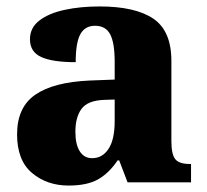

<svg xmlns="http://www.w3.org/2000/svg" viewBox="-20 -566 642 596"><path d="M193 10Q126 10 79.5 -29Q33 -68 33 -149Q33 -233 89.5 -272Q146 -311 258 -316L336 -319V-374Q336 -433 322 -459.5Q308 -486 275 -486Q244 -486 229.5 -460Q215 -434 215 -373Q143 -373 108 -389Q73 -405 73 -444Q73 -480 102.5 -502.5Q132 -525 181 -535.5Q230 -546 289 -546Q400 -546 456 -508Q512 -470 512 -377V-128Q512 -87 524 -72Q536 -57 569 -57H573V0H376L350 -68H345Q318 -28 284 -9Q250 10 193 10ZM266 -75Q298 -75 317 -104Q336 -133 336 -190V-257L303 -256Q252 -254 233 -228Q214 -202 214 -157Q214 -118 227.5 -96.5Q241 -75 266 -75Z"/></svg>

Font: Noto Serif ExtraBold
Style: Regular
Weight: 800
Designer: Monotype Design Team
Foundry: Monotype Imaging Inc.
Version: Version 2.014